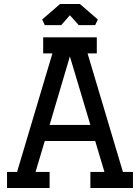

<svg xmlns="http://www.w3.org/2000/svg" viewBox="-20 -936 697 956"><path d="M430 0V-80H500L454 -234H203L157 -80H227V0H15V-80H65L241 -670H195V-750H462V-670H416L592 -80H642V0ZM328 -655 227 -314H430ZM279 -916H378L467 -839L454 -811H372L328 -860L285 -811H203L190 -839Z"/></svg>

Font: Graduate
Style: Regular
Weight: 400
Version: Version 1.001